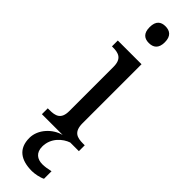

<svg xmlns="http://www.w3.org/2000/svg" viewBox="-337 -745 973 973"><g transform="rotate(45 149.0 -259.0)"><path d="M149 -638C180 -638 204 -653 204 -698C204 -743 180 -758 149 -758C118 -758 95 -743 95 -698C95 -653 118 -638 149 -638ZM21 0H170C114 14 61 68 61 130C61 206 109 240 189 240C208 240 241 234 260 224V170C238 175 219 178 202 178C166 178 138 159 138 115C138 52 186 13 224 0H286V-42H274C231 -42 199 -51 199 -114V-536H29V-494H35C76 -494 108 -485 108 -426V-109C108 -50 75 -42 33 -42H21Z"/></g></svg>

Font: Noto Serif Devanagari SemiCondensed
Style: Regular
Weight: 400
Width: 4
Designer: Universal Thirst, Indian Type Foundry and the Monotype Design Team
Foundry: Monotype Imaging Inc.
Version: Version 2.004